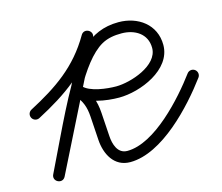

<svg xmlns="http://www.w3.org/2000/svg" viewBox="-89 -687 956 828"><g transform="rotate(-15 389.5 -273.0)"><path d="M32.8 -271.4C39.2 -259.1 54.3 -254.5 66.6 -260.9C198.6 -330.3 302.7 -402.2 379.2 -534.7C387.3 -548.7 379.9 -561.8 368.7 -567.9C357.5 -573.9 342.5 -572.8 335.2 -558.4C244 -376 152.8 -193.6 61.6 -11.2C54.2 3.6 61.9 16.6 73.1 22.1C84.4 27.7 99.3 25.8 106.5 10.9C129.9 -37.6 153.3 -86 176.7 -134.5C224.8 -234.1 312.2 -445.6 414.3 -502.8C441.6 -518.1 472.1 -522.2 502.9 -522.2C561.5 -522.2 614.8 -491.4 614.8 -427.5C614.8 -348.2 486.7 -307.1 422.6 -307.1C383.5 -307.1 305 -315.1 277.6 -347.8C266.9 -360.5 252 -358.8 242.4 -350.8C232.8 -342.7 228.6 -328.3 239.3 -315.6C267.5 -282.3 278.5 -254.3 281.4 -210.4C283.6 -175.1 285.9 -139.8 288.2 -104.4C292.3 -40.6 324.3 24.1 396.9 24.1C540.4 24.1 694.9 -144.5 774.4 -251.9C782.6 -263 780.3 -278.6 769.2 -286.9C758.1 -295.1 742.4 -292.7 734.2 -281.6C665.8 -189.3 520.7 -25.9 396.9 -25.9C353.2 -25.9 340.4 -71.7 338.1 -107.6C335.8 -143 333.5 -178.3 331.2 -213.6C327.7 -268 312.5 -306.6 277.5 -347.9C266.8 -360.6 251.9 -358.9 242.3 -350.9C232.8 -342.8 228.6 -328.4 239.3 -315.7C277.9 -269.6 366.5 -257.1 422.6 -257.1C516.9 -257.1 664.8 -316.2 664.8 -427.5C664.8 -519.2 589.4 -572.2 502.9 -572.2C365 -572.2 300.3 -473.7 238.1 -363.8C199.7 -296.2 165.4 -226.2 131.6 -156.2C108.3 -107.8 84.9 -59.3 61.5 -10.9C54.3 4 61.8 17 73 22.4C84.1 27.9 99 26 106.4 11.2C197.6 -171.2 288.8 -353.6 380 -536C387.2 -550.5 380.2 -563.4 369.4 -569.2C358.7 -575 344 -573.7 336 -559.7C264.2 -435.6 166.8 -370.1 43.3 -305.1C31.1 -298.7 26.4 -283.6 32.8 -271.4Z"/></g></svg>

Font: FRB American Cursive Guidelines Arrows Semibold
Style: Italic
Weight: 600
Italic angle: -25°
Version: Version 2.0;Modular Font Editor K font №1